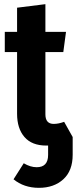

<svg xmlns="http://www.w3.org/2000/svg" viewBox="-20 -683 369 922"><path d="M329 60Q329 137 284 178Q239 219 167 219Q95 219 45 178L94 101Q126 120 156 120Q211 120 211 61V16H202Q133 16 97.5 -25Q62 -66 62 -137V-433H3V-530H62V-646L198 -663V-530H297L284 -433H198V-134Q198 -88 238 -88Q261 -88 288 -98L329 -25Z"/></svg>

Font: Fira Sans Extra Condensed SemiBold
Style: Regular
Weight: 600
Width: 1
Designer: Carrois Corporate & Edenspiekermann AG
Foundry: Carrois Corporate GbR & Edenspiekermann AG
Version: Version 4.203